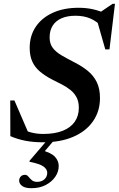

<svg xmlns="http://www.w3.org/2000/svg" viewBox="-20 -738 626 1012"><path d="M517 -598Q489.5 -626 456 -640.5Q422.5 -655 378 -655Q334.5 -655 304 -641.5Q273.5 -628 257.5 -602.5Q241.5 -577 241.5 -540.5Q241.5 -507 258.5 -485Q275.5 -463 305.8 -445.5Q336 -428 375 -408Q414 -388 443.8 -363.5Q473.5 -339 490.2 -304.8Q507 -270.5 507 -221Q507 -151.5 470.2 -98.8Q433.5 -46 366.2 -17Q299 12 207.5 12Q155.5 12 114 4Q72.5 -4 34.5 -20.5L34 -208.5H56L137.5 -19.5L87.5 -61Q118 -46.5 146.5 -39.2Q175 -32 208 -32Q268.5 -32 310.2 -48.5Q352 -65 373.8 -96Q395.5 -127 395.5 -170Q395.5 -202 383.8 -224.5Q372 -247 352 -263.2Q332 -279.5 306.2 -292.8Q280.5 -306 252.5 -320Q215.5 -339.5 189.5 -361.8Q163.5 -384 150 -414Q136.5 -444 136.5 -486Q136.5 -549 168.2 -596.5Q200 -644 258 -670.5Q316 -697 394 -697Q434.5 -697 469.8 -689.2Q505 -681.5 543 -664L503 -670L573.5 -718H586L557 -477.5H535L485.5 -651ZM146 254Q112 254 96.5 242Q81 230 81 214.5Q81 201.5 89.2 192.5Q97.5 183.5 112 183.5Q122 183.5 129.5 192.8Q137 202 147.2 211.2Q157.5 220.5 175.5 220.5Q199.5 220.5 214.2 207Q229 193.5 229 172.5Q229 154.5 209.8 140Q190.5 125.5 135 114.5L136.5 108.5L248 -21.5H284.5L178.5 102.5L195 52.5Q249.5 66.5 269.5 88.2Q289.5 110 289.5 136.5Q289.5 167.5 271 194.2Q252.5 221 220.2 237.5Q188 254 146 254Z"/></svg>

Font: Newsreader 36pt SemiBold
Style: Italic
Weight: 600
Italic angle: -17°
Designer: Hugues Gentile
Foundry: Production Type
Version: Version 1.003